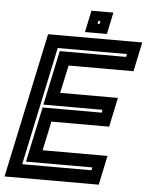

<svg xmlns="http://www.w3.org/2000/svg" viewBox="-74 -877 717 924"><g transform="rotate(5 285.0 -415.5)"><path d="M-17 0 132 -700H587L557 -558.5H243.5L214.5 -424H493.5L463.5 -282.5H184.5L154.5 -141.5H468L438 0ZM62.5 -66H397L400 -80H79.5L136.5 -346.5H422L424.5 -360.5H139L195 -624H515.5L518.5 -638H184ZM308 -726 330 -831H436L414 -726ZM364.5 -771H374.5L377.5 -785H367.5Z"/></g></svg>

Font: Tourney Thin
Style: Bold Italic
Weight: 700
Italic angle: -12°
Version: Version 1.015